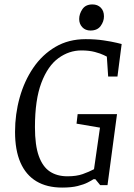

<svg xmlns="http://www.w3.org/2000/svg" viewBox="-20 -837 605 868"><path d="M411 -27H403Q394 -21 376.5 -12Q359 -3 331 4Q303 11 261 11Q192 11 144.5 -17.5Q97 -46 72.5 -102Q48 -158 48 -241Q48 -321 69 -396Q90 -471 130.5 -530.5Q171 -590 230.5 -625Q290 -660 367 -660Q411 -660 448 -654.5Q485 -649 507.5 -643.5Q530 -638 530 -638L511 -491H469L463 -581Q463 -581 449 -588Q435 -595 409 -602Q383 -609 348 -609Q292 -609 244 -574Q196 -539 167 -462.5Q138 -386 138 -262Q138 -180 155.5 -131.5Q173 -83 205.5 -61.5Q238 -40 285 -40Q326 -40 354 -50Q382 -60 405 -72L432 -260L326 -278L331 -321H509L466 0H433ZM389 -699Q366 -699 352 -714Q338 -729 338 -751Q338 -774 352.5 -795.5Q367 -817 398 -817Q421 -817 435.5 -802.5Q450 -788 450 -763Q450 -740 435 -719.5Q420 -699 389 -699Z"/></svg>

Font: Faustina VF Beta
Style: Italic
Weight: 400
Italic angle: -8°
Designer: Alfonso Garcia
Foundry: Omnibus-Type
Version: Version 1.006